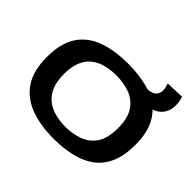

<svg xmlns="http://www.w3.org/2000/svg" viewBox="-180 -1053 1306 1306"><g transform="rotate(45 473.5 -400.0)"><path d="M474 10Q348 10 252.5 -25Q157 -60 103 -139Q49 -218 49 -351Q49 -484 101 -562.5Q153 -641 248 -675.5Q343 -710 473 -710Q602 -710 697.5 -676Q793 -642 845.5 -563.5Q898 -485 898 -354Q898 -251 867.5 -181Q837 -111 780.5 -69Q724 -27 646 -8.5Q568 10 474 10ZM473 -104Q544 -104 603.5 -126Q663 -148 698.5 -201.5Q734 -255 734 -351Q734 -446 698.5 -499.5Q663 -553 603.5 -575Q544 -597 473 -597Q421 -597 374 -585.5Q327 -574 290.5 -546.5Q254 -519 233.5 -471Q213 -423 213 -350Q213 -279 234 -231Q255 -183 291.5 -155.5Q328 -128 374.5 -116Q421 -104 473 -104ZM671 -590V-680H680Q740 -680 760 -712.5Q780 -745 758 -805L891 -810Q921 -710 874.5 -650Q828 -590 700 -590Z"/></g></svg>

Font: Georama Extended SemiBold
Style: Regular
Weight: 600
Width: 7
Designer: Jean-Baptiste Levee
Foundry: Production Type
Version: Version 1.000